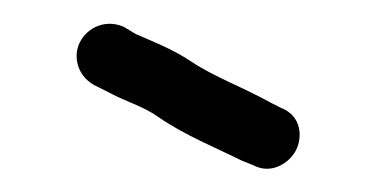

<svg xmlns="http://www.w3.org/2000/svg" viewBox="-20 -704 311 163"><path d="M218.4 -612.5 209.3 -617.1C185.3 -630.4 161.6 -638.9 142.9 -651.4C126.5 -662.4 110.7 -668.3 95.3 -675.1L85.1 -681.2L84.2 -681.6C67.4 -688.3 51.7 -678.8 46.7 -665.6C42.5 -654.3 46.2 -640 59.1 -632.3L59.5 -632L69.7 -626.9C88.1 -616.9 100.2 -614.6 114.4 -604.7C137.2 -588.9 163.2 -578.7 184.9 -567.8L185.4 -567.6L195.1 -563.7C210.2 -555.6 225.7 -565.4 231.4 -576.7C236.7 -587.3 236.4 -605.6 218.4 -612.5Z"/></svg>

Font: MewTooHand
Style: BdWide
Weight: 400
Designer: Mew Too, Robert Jablonski
Version: Version 0.77